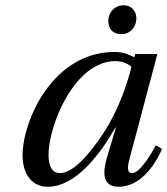

<svg xmlns="http://www.w3.org/2000/svg" viewBox="-20 -700 638 732"><path d="M393 -619C393 -590 410 -570 442 -570C477 -570 500 -597 500 -631C500 -656 482 -680 452 -680C419 -680 393 -655 393 -619ZM66 -107C66 -47 94 12 162 12C269 12 362 -112 420 -214H422L388 -100C367 -29 378 12 432 12C508 12 564 -56 598 -132L574 -146C556 -111 512 -40 484 -40C464 -40 465 -63 474 -95L580 -494H496L491 -481C474 -493 445 -502 418 -502C180 -502 66 -239 66 -107ZM165 -110C165 -220 263 -467 420 -467C444 -467 466 -459 481 -445C463 -371 427 -272 374 -192C318 -107 257 -40 209 -40C176 -40 165 -71 165 -110Z"/></svg>

Font: Heuristica
Style: Italic
Weight: 400
Italic angle: -13°
Version: Version 1.0.1